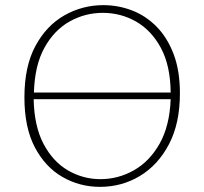

<svg xmlns="http://www.w3.org/2000/svg" viewBox="-20 -720 794 747"><path d="M369 7Q290 7 223 -31.5Q156 -70 115.5 -147Q75 -224 75 -341Q75 -462 118 -541.5Q161 -621 231 -660.5Q301 -700 382 -700Q440 -700 493.5 -679.5Q547 -659 589 -616.5Q631 -574 655.5 -509.5Q680 -445 680 -357Q680 -240 637.5 -159Q595 -78 524.5 -35.5Q454 7 369 7ZM380 -670Q311 -670 251 -636.5Q191 -603 153 -534.5Q115 -466 112 -360H644Q643 -465 606 -533.5Q569 -602 509.5 -636Q450 -670 380 -670ZM371 -23Q440 -23 501 -57.5Q562 -92 601 -161Q640 -230 644 -334H111Q113 -229 149.5 -160Q186 -91 244.5 -57Q303 -23 371 -23Z"/></svg>

Font: Bitter ExtraLight
Style: Regular
Weight: 200
Designer: Sol Matas, and Bitter project Authors
Foundry: Sol Matas
Version: Version 2.001